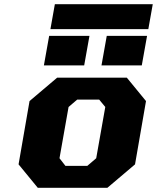

<svg xmlns="http://www.w3.org/2000/svg" viewBox="-20 -890 744 910"><path d="M219 -752 240 -870H704L683 -752ZM188 -580 213 -720H404L379 -580ZM461 -580 486 -720H677L652 -580ZM159 0 68 -111 120 -411 251 -522H581L672 -411L620 -111L489 0ZM290 -104H394L436 -140L479 -383L450 -418H346L305 -383L262 -140Z"/></svg>

Font: Tomorrow
Style: Bold Italic
Weight: 700
Italic angle: -10°
Designer: Tony de Marco, Monica Rizzolli
Foundry: Just in Type
Version: Version 2.002